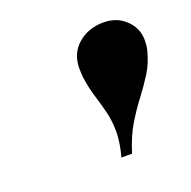

<svg xmlns="http://www.w3.org/2000/svg" viewBox="-69 -828 440 442"><g transform="rotate(-20 151.0 -607.0)"><path d="M158.5 -453.5Q168 -489 167.8 -515Q167.5 -541 162 -563Q156.5 -585 149.5 -607.5Q142.5 -630 138.5 -658Q138 -663.5 137.8 -669Q137.5 -674.5 137.5 -679Q137.5 -716 163 -738Q188.5 -760 225.5 -760Q258.5 -760 280 -739.2Q301.5 -718.5 301.5 -689Q301.5 -683 300.8 -676.2Q300 -669.5 298.5 -664Q291.5 -636 277.2 -613.2Q263 -590.5 245.8 -568Q228.5 -545.5 212.2 -518.2Q196 -491 184.5 -453.5Z"/></g></svg>

Font: Bodoni Moda 9pt
Style: Bold Italic
Weight: 700
Italic angle: -13°
Designer: Owen Earl
Foundry: indestructible type
Version: Version 2.004